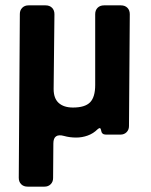

<svg xmlns="http://www.w3.org/2000/svg" viewBox="-20 -502 562 716"><path d="M50 161 54 -450Q54 -464 63 -473Q72 -482 86 -482H150Q165 -482 174 -473Q183 -464 183 -449L180 -170Q180 -135 199 -118Q218 -101 252 -101Q297 -101 316 -120.5Q335 -140 335 -185V-449Q335 -464 344 -473Q353 -482 368 -482H431Q446 -482 455 -473Q464 -464 464 -449L461 -32Q461 -18 452 -9Q443 0 429 0H375Q359 0 357 -16Q355 -30 344 -20Q328 -4 307 3.5Q286 11 264 11Q240 11 219 5Q179 -6 179 33L178 162Q178 176 169 185Q160 194 146 194H83Q68 194 59 185Q50 176 50 161Z"/></svg>

Font: Higure Gothic Black
Style: Regular
Weight: 900
Designer: Yoshimichi Ohira
Foundry: Positype
Version: Version 1.000